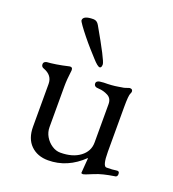

<svg xmlns="http://www.w3.org/2000/svg" viewBox="-124 -745 775 859"><g transform="rotate(20 263.5 -315.0)"><path d="M202 -631Q283 -490 283 -473Q283 -456 274 -456Q264 -456 239 -484Q226 -498 207 -519.5Q188 -541 169.5 -564Q151 -587 138.5 -604.5Q126 -622 126 -626Q126 -649 175 -649Q192 -649 202 -631ZM364 -51V-57Q291 14 199 14Q148 14 116.5 -17Q85 -48 85 -105V-308Q85 -349 42 -365Q29 -369 29 -382Q29 -394 44 -397Q61 -398 87 -402Q113 -406 147 -414Q161 -416 161 -402V-400Q155 -354 155 -323V-128Q155 -104 167 -83.5Q179 -63 198.5 -50Q218 -37 239 -37Q297 -37 332.5 -63.5Q368 -90 368 -132V-315Q368 -342 347 -353Q326 -364 303 -365Q280 -365 280 -382Q280 -390 289 -394Q293 -396 299.5 -396.5Q306 -397 315 -398Q354 -398 382 -403Q396 -405 400 -406Q407 -406 432 -415H434Q447 -415 447 -403Q447 -399 444 -393Q438 -383 438 -326V-114Q438 -45 456 -45Q487 -45 502 -48Q517 -51 517 -36Q517 -21 503 -21Q477 -17 454.5 -11.5Q432 -6 413 2Q373 19 367 19Q359 19 359 15Z"/></g></svg>

Font: Benne
Style: Regular
Weight: 400
Designer: John-Daniel Harrington
Version: Version 1.001